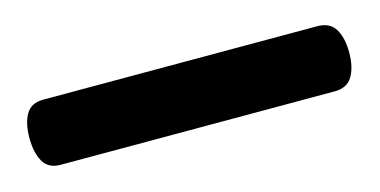

<svg xmlns="http://www.w3.org/2000/svg" viewBox="-28 33 459 232"><g transform="rotate(-15 201.0 149.0)"><path d="M1 148Q1 129.5 7.5 118.5Q14 107.5 29 107.5H372Q387.5 107.5 394.2 118.5Q401 129.5 401 148Q401 166.5 394.2 177.8Q387.5 189 372 189H29Q14 189 7.5 177.8Q1 166.5 1 148Z"/></g></svg>

Font: Fraunces 144pt SuperSoft SemiBold
Style: Regular
Weight: 600
Version: Version 1.000;[b76b70a41]